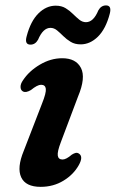

<svg xmlns="http://www.w3.org/2000/svg" viewBox="-20 -696 438 727"><path d="M217 -92Q230.5 -92 252 -110.5Q260 -115.5 266.5 -117Q273 -118.5 279.5 -114Q296 -102.5 278.5 -71Q258.5 -35 220.2 -11.8Q182 11.5 134 11.5Q77 11.5 60.2 -24.8Q43.5 -61 70 -125L139 -303.5Q155.5 -344.5 153.5 -359.8Q151.5 -375 135.5 -375Q121.5 -375 97 -355Q77.5 -343.5 66.5 -350Q58 -355 57.8 -366.8Q57.5 -378.5 67 -392Q90 -427 131 -451.2Q172 -475.5 215.5 -475.5Q267.5 -475.5 286.5 -438.8Q305.5 -402 275.5 -330.5L210.5 -158Q196.5 -121.5 198.8 -106.8Q201 -92 217 -92ZM285.5 -528Q263.5 -528 247.8 -537.5Q232 -547 219.8 -559.2Q207.5 -571.5 196 -581Q184.5 -590.5 171 -590.5Q143 -590.5 124 -545.5Q113.5 -527 95.5 -527Q72 -527 81 -559Q96 -616 125.5 -645.2Q155 -674.5 191 -674.5Q213 -674.5 228.5 -665Q244 -655.5 256.2 -643.2Q268.5 -631 280.2 -621.5Q292 -612 305.5 -612Q334 -612 352.5 -657Q363 -675.5 381.5 -675.5Q404 -675.5 395.5 -643.5Q380.5 -586.5 350.8 -557.2Q321 -528 285.5 -528Z"/></svg>

Font: Fraunces 9pt S050 SemiBold
Style: Italic
Weight: 600
Italic angle: -16°
Version: Version 1.000; ttfautohint (v1.8.3)